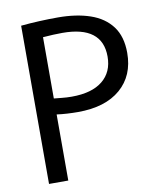

<svg xmlns="http://www.w3.org/2000/svg" viewBox="-82 -797 727 864"><g transform="rotate(-10 281.0 -365.5)"><path d="M72 -723Q113 -727 156 -729Q199 -731 241 -731Q325 -731 388 -709.5Q451 -688 486 -641.5Q521 -595 521 -520Q521 -416 451.5 -356Q382 -296 257 -296Q233 -296 207.5 -297.5Q182 -299 160 -302V0H72ZM241 -369Q333 -369 382 -408.5Q431 -448 431 -519Q431 -659 249 -659Q230 -659 207 -658Q184 -657 160 -655V-375Q172 -374 195 -371.5Q218 -369 241 -369Z"/></g></svg>

Font: Murecho
Style: Regular
Weight: 400
Designer: Neil Summerour
Foundry: Positype
Version: Version 1.010; ttfautohint (v1.8.3)